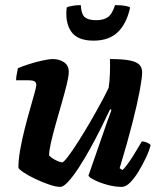

<svg xmlns="http://www.w3.org/2000/svg" viewBox="-20 -731 616 751"><path d="M216 0Q199 0 172.5 -9Q146 -18 118.5 -31Q91 -44 72.5 -56.5Q54 -69 52 -75Q52 -106 59 -145.5Q66 -185 76.5 -226.5Q87 -268 97.5 -304.5Q108 -341 115 -366.5Q122 -392 122 -398Q122 -410 114 -413.5Q106 -417 92 -417H43Q43 -430 46 -443.5Q49 -457 50 -464Q65 -471 91.5 -479.5Q118 -488 145 -494Q172 -500 186 -500Q212 -500 230.5 -487.5Q249 -475 249 -450Q249 -433 241 -400.5Q233 -368 221.5 -328Q210 -288 198.5 -247.5Q187 -207 179.5 -174Q172 -141 172 -123Q181 -113 198 -104.5Q215 -96 223 -96Q229 -96 246 -118.5Q263 -141 286 -177Q309 -213 332.5 -253.5Q356 -294 375.5 -330Q395 -366 405 -388Q409 -413 410 -444.5Q411 -476 410 -500Q461 -500 488 -494.5Q515 -489 525.5 -477.5Q536 -466 536 -448Q536 -427 526.5 -376Q517 -325 497.5 -248.5Q478 -172 448 -73L459 -66Q470 -76 484 -96Q498 -116 511.5 -139Q525 -162 535 -178Q544 -178 555.5 -173Q567 -168 569 -163Q564 -142 551 -114.5Q538 -87 522 -60.5Q506 -34 489 -17Q472 0 457 0Q429 0 400 -8Q371 -16 350 -26.5Q329 -37 326 -44L376 -188Q388 -223 399 -254Q410 -285 416 -301L411 -304Q395 -270 374.5 -229Q354 -188 331.5 -147.5Q309 -107 287 -73.5Q265 -40 246.5 -20Q228 0 216 0ZM346 -572Q283 -572 258.5 -607.5Q234 -643 241 -702Q246 -705 262 -708Q278 -711 296 -711Q298 -675 312 -663.5Q326 -652 356 -652Q385 -652 402 -664Q419 -676 430 -711Q456 -711 470.5 -708Q485 -705 489 -702Q476 -640 441.5 -606Q407 -572 346 -572Z"/></svg>

Font: Texturina 12pt ExtraBold
Style: Italic
Weight: 800
Italic angle: -11°
Designer: Guillermo Torres Carreño
Foundry: Omnibus-Type
Version: Version 1.002